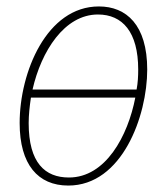

<svg xmlns="http://www.w3.org/2000/svg" viewBox="-20 -566 519 596"><path d="M192 10C359 10 437 -206 437 -350C437 -489 372 -546 287 -546C125 -546 41 -342 41 -184C41 -55 98 10 192 10ZM284 -521C360 -521 409 -467 409 -350C409 -330 408 -309 404 -288H81C108 -407 180 -521 284 -521ZM194 -15C120 -15 69 -60 69 -184C69 -209 72 -236 76 -263H400C377 -144 308 -15 194 -15Z"/></svg>

Font: Noto Serif SemiCondensed Thin
Style: Italic
Weight: 100
Width: 4
Italic angle: -12°
Designer: Monotype Design Team
Foundry: Monotype Imaging Inc.
Version: Version 2.013